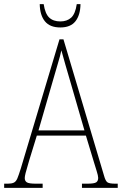

<svg xmlns="http://www.w3.org/2000/svg" viewBox="-23 -903 586 923"><path d="M-3 0V-20H15Q33 -20 43.5 -25Q54 -30 60.5 -45.5Q67 -61 77 -93L263 -714H282L477 -59Q484 -33 493.5 -26.5Q503 -20 531 -20H543V0H371V-20H396Q430 -20 439.5 -26.5Q449 -33 449 -48Q449 -58 441.5 -81.5Q434 -105 429 -122L390 -251H154L118 -134Q115 -122 109.5 -104.5Q104 -87 100 -71Q96 -55 96 -47Q96 -33 106 -26.5Q116 -20 150 -20H182V0ZM162 -276H383L319 -497Q304 -549 291.5 -591.5Q279 -634 272 -661Q267 -636 254 -593.5Q241 -551 230 -511ZM267 -771Q217 -771 193 -800.5Q169 -830 168 -883H187Q194 -837 213.5 -818.5Q233 -800 267 -800Q299 -800 319 -818Q339 -836 346 -883H364Q363 -830 339.5 -800.5Q316 -771 267 -771Z"/></svg>

Font: Noto Serif Armenian Condensed Thin
Style: Regular
Weight: 100
Width: 3
Designer: Monotype Design Team
Foundry: Monotype Imaging Inc.
Version: Version 2.008; ttfautohint (v1.8.4.7-5d5b)